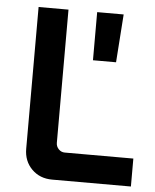

<svg xmlns="http://www.w3.org/2000/svg" viewBox="-51 -744 635 787"><g transform="rotate(5 266.5 -350.0)"><path d="M193 0Q142 0 109 -33Q76 -66 76 -117V-700H199V-152Q199 -137 209.5 -126Q220 -115 235 -115H517V0ZM317 -502V-700H426L412 -502Z"/></g></svg>

Font: SUSE SemiBold
Style: Regular
Weight: 600
Designer: Rene Bieder
Foundry: SUSE
Version: Version 1.000